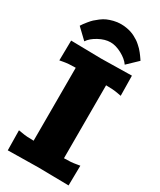

<svg xmlns="http://www.w3.org/2000/svg" viewBox="-234 -1019 909 1094"><g transform="rotate(30 220.0 -472.0)"><path d="M353 -754.9Q334 -782.7 294.4 -804Q254.9 -825.2 220.2 -825.2Q184.1 -825.2 144.3 -803.7Q104.5 -782.2 86.9 -754.9L20 -818.8Q28.8 -832 32 -836.7Q35.2 -841.3 48.3 -857.4Q61.5 -873.5 71 -882.3Q80.6 -891.1 98.4 -904.8Q116.2 -918.5 133.1 -925.8Q149.9 -933.1 172.9 -939Q195.8 -944.8 220.2 -944.8Q238.3 -944.8 255.6 -941.9Q272.9 -939 286.6 -934.6Q300.3 -930.2 314.2 -922.9Q328.1 -915.5 338.1 -908.9Q348.1 -902.3 359.1 -892.3Q370.1 -882.3 376.7 -875.7Q383.3 -869.1 391.6 -858.4Q399.9 -847.7 403.3 -843Q406.7 -838.4 413.1 -829.1Q419.4 -819.8 419.9 -818.8ZM419.9 -721.2 421.9 -589.8 397.9 -594.2Q366.7 -600.1 319.8 -600.1V-120.1Q366.7 -120.1 397.9 -126L421.9 -129.9L419.9 1L220.2 -2L20 1L18.1 -129.9L42 -126Q73.2 -120.1 120.1 -120.1V-600.1Q73.2 -600.1 42 -594.2L18.1 -589.8L20 -721.2L220.2 -717.8Z"/></g></svg>

Font: Zantroke
Style: Regular
Weight: 500
Foundry: gluk
Version: Version 0.36